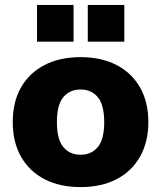

<svg xmlns="http://www.w3.org/2000/svg" viewBox="-20 -752 657 783"><path d="M309 11Q224 11 162 -21Q100 -53 66 -112.5Q32 -172 32 -254Q32 -337 66 -396Q100 -455 162 -487Q224 -519 309 -519Q393 -519 455 -487Q517 -455 551 -395.5Q585 -336 585 -254Q585 -173 551 -113Q517 -53 455 -21Q393 11 309 11ZM309 -121Q353 -121 379 -152.5Q405 -184 405 -254Q405 -324 379 -355.5Q353 -387 309 -387Q264 -387 238 -355.5Q212 -324 212 -254Q212 -184 238 -152.5Q264 -121 309 -121ZM338 -582V-732H487V-582ZM131 -582V-732H280V-582Z"/></svg>

Font: Mulish ExtraLight Black
Style: Regular
Weight: 900
Version: Version 3.603